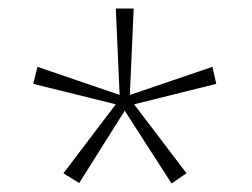

<svg xmlns="http://www.w3.org/2000/svg" viewBox="-20 -778 591 451"><path d="M294 -758 285 -555 479 -621 488 -581 295 -533 418 -371 383 -347 273 -518 166 -348 129 -371 252 -533 58 -581 68 -621 261 -555 252 -758Z"/></svg>

Font: Noto Sans Gujarati UI ExtraLight
Style: Regular
Weight: 200
Designer: Jelle Bosma - Monotype Design Team, Universal Thirst
Foundry: Monotype Imaging Inc.
Version: Version 2.106; ttfautohint (v1.8.4.7-5d5b)